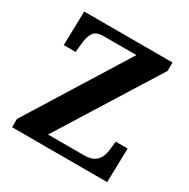

<svg xmlns="http://www.w3.org/2000/svg" viewBox="-161 -860 988 1006"><g transform="rotate(30 333.0 -357.0)"><path d="M42 0V-50L417 -653H220Q173 -653 157.5 -628Q142 -603 138 -562L133 -508H61L66 -714H600V-663L224 -61H440Q481 -61 503 -75.5Q525 -90 534 -113Q543 -136 545 -161L550 -206H622L617 0Z"/></g></svg>

Font: Noto Serif Tamil
Style: Regular
Weight: 400
Designer: Indian Type Foundry, Tom Grace, and the Monotype Design Team
Foundry: Monotype Imaging Inc.
Version: Version 2.003